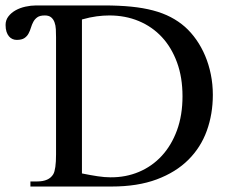

<svg xmlns="http://www.w3.org/2000/svg" viewBox="-35 -682 836 702"><path d="M743.2 -335Q743.2 -265.1 721.2 -204.1Q699.2 -143.1 653.6 -97.7Q607.9 -52.2 538.1 -26.1Q468.3 0 372.6 0H76.2V-18.6H101.1Q144 -18.6 159.7 -44.9Q169.9 -62 169.9 -117.7V-545.4Q169.9 -560.5 169.2 -575Q168.5 -589.4 164.3 -600.6Q160.2 -611.8 151.9 -618.7Q143.6 -625.5 128.9 -625.5Q110.8 -625.5 101.6 -618.9Q92.3 -612.3 86.9 -602.3Q81.5 -592.3 78.1 -580.8Q74.7 -569.3 69.3 -559.3Q64 -549.3 54.2 -542.7Q44.4 -536.1 25.9 -536.1Q18.1 -536.1 10.7 -539.3Q3.4 -542.5 -2.2 -549.1Q-7.8 -555.7 -11.2 -565.9Q-14.6 -576.2 -14.6 -590.8Q-14.6 -608.4 -4.4 -621.8Q5.9 -635.3 22 -644.3Q38.1 -653.3 58.1 -657.7Q78.1 -662.1 97.2 -662.1H345.2Q400.4 -662.1 444.6 -657.7Q488.8 -653.3 524.7 -643.8Q560.5 -634.3 589.1 -619.4Q617.7 -604.5 641.1 -584Q664.1 -563.5 682.9 -536.6Q701.7 -509.8 715.1 -478Q728.5 -446.3 735.8 -410.2Q743.2 -374 743.2 -335ZM632.3 -330.1Q632.3 -398.9 612.3 -453.6Q592.3 -508.3 556.9 -546.4Q521.5 -584.5 472.4 -605Q423.3 -625.5 364.7 -625.5Q342.8 -625.5 318.4 -622.3Q293.9 -619.1 264.6 -610.8V-47.9Q295.9 -41.5 321.8 -37.6Q347.7 -33.7 368.7 -33.7Q424.8 -33.2 472.9 -53.5Q521 -73.7 556.4 -112.1Q591.8 -150.4 612.1 -205.6Q632.3 -260.7 632.3 -330.1Z"/></svg>

Font: Doulos SIL Afr
Style: Regular
Weight: 400
Designer: Walt Agee, Victor Gaultney, Peter Martin, Debbi Hosken, Becca Hirsbrunner
Foundry: SIL International
Version: Version 5.000